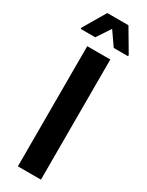

<svg xmlns="http://www.w3.org/2000/svg" viewBox="-245 -916 729 952"><g transform="rotate(30 119.5 -440.0)"><path d="M55 0V-688H187V0ZM-16 -746V-753L59 -880H180L255 -753V-746H173L119 -824L67 -746Z"/></g></svg>

Font: Saira Condensed
Style: Bold
Weight: 700
Width: 3
Designer: Hector Gatti with collaboration of the Omnibus-Type team
Foundry: Omnibus-Type
Version: Version 1.101